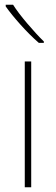

<svg xmlns="http://www.w3.org/2000/svg" viewBox="-20 -786 236 806"><path d="M111 0H84V-528H111ZM35 -766H4V-759Q28 -725 66.5 -682Q105 -639 143 -606H164V-612Q133 -642 94 -688Q55 -734 35 -766Z"/></svg>

Font: Noto Sans Display Thin
Style: Regular
Weight: 250
Designer: Monotype Design Team
Foundry: Monotype Imaging Inc.
Version: Version 1.900